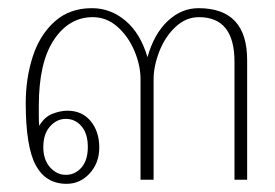

<svg xmlns="http://www.w3.org/2000/svg" viewBox="-20 -440 674 470"><path d="M43 -188Q43 -248 60 -301Q77 -354 113.5 -387Q150 -420 205 -420Q251 -420 287.5 -389Q324 -358 341 -300Q357 -357 390.5 -388.5Q424 -420 466 -420Q585 -420 585 -293V0H554V-289Q554 -398 467 -398Q435 -398 409.5 -374Q384 -350 370 -314Q356 -278 356 -246V0H324V-246Q324 -280 309 -315.5Q294 -351 267.5 -374.5Q241 -398 207 -398Q149 -398 112 -342.5Q75 -287 75 -181V-157Q75 -141 76 -132Q89 -154 108.5 -161.5Q128 -169 145 -169Q181 -169 202 -143.5Q223 -118 223 -79Q223 -41 199.5 -15.5Q176 10 143 10Q92 10 67.5 -35.5Q43 -81 43 -188ZM195 -80Q195 -113 179.5 -131Q164 -149 141 -149Q119 -149 102.5 -130.5Q86 -112 86 -80Q86 -49 102.5 -30.5Q119 -12 141 -12Q164 -12 179.5 -30Q195 -48 195 -80Z"/></svg>

Font: Taviraj Thin
Style: Regular
Weight: 250
Designer: Katatrad Team
Foundry: CadsonDemak
Version: Version 1.001